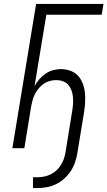

<svg xmlns="http://www.w3.org/2000/svg" viewBox="-20 -755 547 978"><path d="M148 203V148H169Q185 148 202 145Q219 142 235 134.5Q251 127 264.5 115.5Q278 104 288 89Q298 74 304 57.5Q310 41 313 25L348 -191Q351 -209 352 -226.5Q353 -244 351.5 -261.5Q350 -279 344 -295Q338 -311 327.5 -323Q317 -335 301 -341Q285 -347 267 -347Q251 -347 235 -343Q219 -339 204.5 -329.5Q190 -320 178.5 -306.5Q167 -293 159 -278Q151 -263 146.5 -247Q142 -231 139 -215L104 0H43L164 -735H507L498 -680H216L156 -316Q166 -335 180.5 -351.5Q195 -368 212.5 -380Q230 -392 250 -397.5Q270 -403 290 -403Q315 -403 338.5 -394.5Q362 -386 377.5 -369Q393 -352 401.5 -329.5Q410 -307 412.5 -282.5Q415 -258 413.5 -232.5Q412 -207 408 -182L374 25Q370 49 362 72.5Q354 96 340 117Q326 138 306.5 155.5Q287 173 263.5 184Q240 195 216 199Q192 203 169 203Z"/></svg>

Font: Iosevka Term Curly Light
Style: Italic
Weight: 300
Italic angle: -9°
Designer: Belleve Invis
Foundry: Belleve Invis
Version: Version 32.3.0